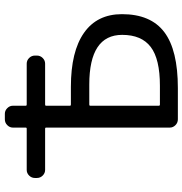

<svg xmlns="http://www.w3.org/2000/svg" viewBox="0 -796 774 815"><g transform="rotate(-90 387.5 -388.0)"><path d="M346.7 -478.5Q346.7 -474.6 351.6 -474.6H426.8Q577.1 -474.6 656.2 -418.9Q735.4 -363.3 735.4 -257.8Q735.4 -135.7 659.2 -78.1Q583 -20.5 421.9 -20.5H289.1Q274.4 -20.5 264.2 -30.8Q253.9 -41 253.9 -54.7V-580.1Q253.9 -584 250 -584H74.2Q60.5 -584 50.3 -594.2Q40 -604.5 40 -619.1V-627Q40 -641.6 50.3 -651.9Q60.5 -662.1 74.2 -662.1H250Q253.9 -662.1 253.9 -666V-720.7Q253.9 -734.4 264.2 -744.6Q274.4 -754.9 289.1 -754.9H312.5Q326.2 -754.9 336.4 -744.6Q346.7 -734.4 346.7 -720.7V-666Q346.7 -662.1 351.6 -662.1H525.4Q539.1 -662.1 549.3 -651.9Q559.6 -641.6 559.6 -627V-619.1Q559.6 -604.5 549.3 -594.2Q539.1 -584 525.4 -584H351.6Q346.7 -584 346.7 -580.1ZM346.7 -101.6Q346.7 -96.7 351.6 -96.7H431.6Q544.9 -96.7 596.2 -135.7Q647.5 -174.8 647.5 -256.8Q647.5 -396.5 436.5 -396.5Q435.5 -396.5 433.6 -396.5H351.6Q346.7 -396.5 346.7 -392.6Z"/></g></svg>

Font: Gen Jyuu GothicL Regular
Style: Regular
Weight: 400
Designer: [Source Han Sans]
Ryoko NISHIZUKA  (kana & ideographs); Paul D. Hunt (Latin, Greek & Cyrillic); Wenlong ZHANG  (bopomofo
Version: Version 1.002.20150607